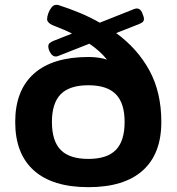

<svg xmlns="http://www.w3.org/2000/svg" viewBox="-20 -767 731 795"><path d="M346 8Q198 8 120.5 -61Q43 -130 43 -262Q43 -393 120.5 -462Q198 -531 346 -531Q391 -531 423 -520Q409 -538 390 -555Q371 -572 350 -586L223 -536Q217 -533 211 -533Q198 -533 189 -547.5Q180 -562 180 -575Q180 -584 186 -589Q192 -594 202 -598L278 -628Q261 -637 244 -644Q227 -651 212 -657Q190 -665 182.5 -672.5Q175 -680 175 -687Q175 -698 180 -712Q185 -726 193.5 -736.5Q202 -747 213 -747Q219 -747 222 -746Q269 -731 312 -713Q355 -695 393 -673L534 -729Q539 -731 542 -731.5Q545 -732 546 -732Q561 -732 568.5 -714.5Q576 -697 576 -689Q576 -680 570.5 -675.5Q565 -671 555 -667L461 -630Q549 -566 598.5 -475.5Q648 -385 648 -262Q648 -130 571 -61Q494 8 346 8ZM346 -109Q423 -109 459.5 -146Q496 -183 496 -262Q496 -340 459.5 -377Q423 -414 346 -414Q268 -414 231.5 -377Q195 -340 195 -262Q195 -183 231.5 -146Q268 -109 346 -109Z"/></svg>

Font: Asap Expanded
Style: Bold
Weight: 700
Width: 7
Designer: Pablo Cosgaya
Foundry: Omnibus-Type
Version: Version 3.001; ttfautohint (v1.8.4.7-5d5b)